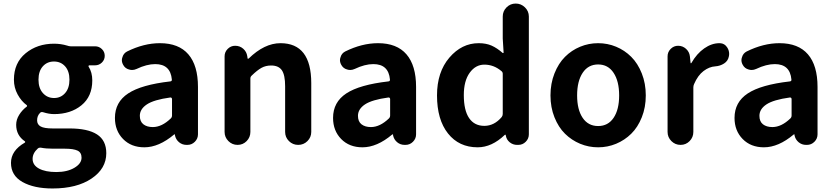

<svg xmlns="http://www.w3.org/2000/svg" viewBox="-20 -818 4707 1084"><path d="M276.4 246.1Q171.9 246.1 106.9 209.5Q42 172.9 42 101.6Q42 32.2 120.1 -12.7Q122.1 -13.7 122.1 -16.6Q122.1 -19.5 120.1 -20.5Q71.3 -53.7 71.3 -113.3Q71.3 -142.6 88.4 -169.9Q105.5 -197.3 131.8 -216.8Q132.8 -217.8 132.8 -219.7Q132.8 -221.7 131.8 -223.6Q100.6 -246.1 79.6 -284.7Q58.6 -323.2 58.6 -368.2Q58.6 -462.9 124.5 -517.1Q190.4 -571.3 285.2 -571.3Q323.2 -571.3 359.4 -560.5Q370.1 -556.6 378.9 -556.6H516.6Q539.1 -556.6 555.2 -541Q571.3 -525.4 571.3 -502.9Q571.3 -480.5 555.2 -464.8Q539.1 -449.2 516.6 -449.2H484.4Q481.4 -449.2 480 -446.3Q478.5 -443.4 480.5 -441.4Q501 -409.2 501 -364.3Q501 -273.4 439.9 -223.6Q378.9 -173.8 285.2 -173.8Q256.8 -173.8 222.7 -184.6Q211.9 -187.5 206.1 -180.7Q189.5 -164.1 189.5 -138.7Q189.5 -115.2 209.5 -104Q229.5 -92.8 277.3 -92.8H372.1Q475.6 -92.8 527.8 -59.1Q580.1 -25.4 580.1 46.9Q580.1 133.8 497.1 189.9Q414.1 246.1 276.4 246.1ZM372.1 -368.2Q372.1 -416 347.7 -443.4Q323.2 -470.7 284.7 -470.7Q246.1 -470.7 221.7 -443.4Q197.3 -416 197.3 -368.2Q197.3 -320.3 222.2 -292.5Q247.1 -264.6 285.2 -264.6Q323.2 -264.6 347.7 -292.5Q372.1 -320.3 372.1 -368.2ZM297.9 153.3Q359.4 153.3 399.9 129.4Q440.4 105.5 440.4 72.3Q440.4 43 417.5 32.2Q394.5 21.5 346.7 21.5H279.3Q239.3 21.5 210 15.6Q208 15.6 206.1 15.6Q198.2 15.6 193.4 20.5Q164.1 46.9 164.1 79.1Q164.1 114.3 200.2 133.8Q236.3 153.3 297.9 153.3Z M794.9 13.7Q720.7 13.7 674.8 -33.2Q628.9 -80.1 628.9 -152.3Q628.9 -241.2 703.6 -290.5Q778.3 -339.8 941.4 -358.4Q951.2 -359.4 950.2 -369.1Q942.4 -456.1 856.4 -456.1Q808.6 -456.1 751 -428.7Q738.3 -422.9 725.6 -422.9Q716.8 -422.9 708 -425.8Q686.5 -431.6 675.8 -451.2Q668 -464.8 668 -478.5Q668 -486.3 670.9 -494.1Q676.8 -516.6 697.3 -527.3Q792 -574.2 882.8 -574.2Q989.3 -574.2 1043.5 -511.2Q1097.7 -448.2 1097.7 -327.1V-59.6Q1097.7 -35.2 1080.1 -17.6Q1062.5 0 1038.1 0H1033.2Q1008.8 0 990.7 -15.1Q972.7 -30.3 967.8 -53.7V-58.6Q966.8 -59.6 965.3 -59.6Q963.9 -59.6 962.9 -58.6Q877 13.7 794.9 13.7ZM842.8 -100.6Q893.6 -100.6 944.3 -149.4Q951.2 -156.2 951.2 -166V-258.8Q951.2 -262.7 948.2 -265.6Q946.3 -267.6 942.4 -267.6Q942.4 -267.6 941.4 -267.6Q848.6 -254.9 809.1 -228.5Q769.5 -202.1 769.5 -164.1Q769.5 -131.8 789.6 -116.2Q809.6 -100.6 842.8 -100.6Z M1248 -73.2V-500Q1248 -524.4 1265.6 -542Q1283.2 -559.6 1307.6 -559.6Q1334 -559.6 1353 -543Q1372.1 -526.4 1376 -501L1377.9 -488.3Q1377.9 -486.3 1379.9 -486.3Q1381.8 -486.3 1383.8 -487.3Q1472.7 -574.2 1563.5 -574.2Q1737.3 -574.2 1737.3 -348.6V-73.2Q1737.3 -43 1715.8 -21.5Q1694.3 0 1663.6 0Q1632.8 0 1611.3 -21.5Q1589.8 -43 1589.8 -73.2V-331.1Q1589.8 -394.5 1571.3 -421.4Q1552.7 -448.2 1510.7 -448.2Q1480.5 -448.2 1456.5 -435.1Q1432.6 -421.9 1401.4 -391.6Q1393.6 -384.8 1393.6 -375V-73.2Q1393.6 -43 1372.6 -21.5Q1351.6 0 1321.3 0Q1291 0 1269.5 -21.5Q1248 -43 1248 -73.2Z M2026.4 13.7Q1952.1 13.7 1906.2 -33.2Q1860.4 -80.1 1860.4 -152.3Q1860.4 -241.2 1935.1 -290.5Q2009.8 -339.8 2172.9 -358.4Q2182.6 -359.4 2181.6 -369.1Q2173.8 -456.1 2087.9 -456.1Q2040 -456.1 1982.4 -428.7Q1969.7 -422.9 1957 -422.9Q1948.2 -422.9 1939.5 -425.8Q1918 -431.6 1907.2 -451.2Q1899.4 -464.8 1899.4 -478.5Q1899.4 -486.3 1902.3 -494.1Q1908.2 -516.6 1928.7 -527.3Q2023.4 -574.2 2114.3 -574.2Q2220.7 -574.2 2274.9 -511.2Q2329.1 -448.2 2329.1 -327.1V-59.6Q2329.1 -35.2 2311.5 -17.6Q2293.9 0 2269.5 0H2264.6Q2240.2 0 2222.2 -15.1Q2204.1 -30.3 2199.2 -53.7V-58.6Q2198.2 -59.6 2196.8 -59.6Q2195.3 -59.6 2194.3 -58.6Q2108.4 13.7 2026.4 13.7ZM2074.2 -100.6Q2125 -100.6 2175.8 -149.4Q2182.6 -156.2 2182.6 -166V-258.8Q2182.6 -262.7 2179.7 -265.6Q2177.7 -267.6 2173.8 -267.6Q2173.8 -267.6 2172.9 -267.6Q2080.1 -254.9 2040.5 -228.5Q2001 -202.1 2001 -164.1Q2001 -131.8 2021 -116.2Q2041 -100.6 2074.2 -100.6Z M2676.8 13.7Q2571.3 13.7 2509.3 -64.5Q2447.3 -142.6 2447.3 -279.3Q2447.3 -411.1 2517.1 -492.7Q2586.9 -574.2 2682.6 -574.2Q2724.6 -574.2 2755.4 -560.5Q2786.1 -546.9 2817.4 -519.5Q2819.3 -517.6 2821.8 -519Q2824.2 -520.5 2823.2 -522.5L2818.4 -600.6V-724.6Q2818.4 -754.9 2839.8 -776.4Q2861.3 -797.9 2891.6 -797.9Q2921.9 -797.9 2943.8 -776.4Q2965.8 -754.9 2965.8 -724.6V-59.6Q2965.8 -35.2 2948.2 -17.6Q2930.7 0 2906.2 0H2899.4Q2876 0 2857.9 -14.6Q2839.8 -29.3 2835.9 -51.8L2835 -56.6Q2834 -57.6 2832.5 -57.6Q2831.1 -57.6 2830.1 -56.6Q2756.8 13.7 2676.8 13.7ZM2812.5 -157.2Q2818.4 -165 2818.4 -174.8V-401.4Q2818.4 -411.1 2810.5 -417Q2767.6 -453.1 2714.8 -453.1Q2665 -453.1 2631.8 -407.2Q2598.6 -361.3 2598.6 -281.2Q2598.6 -195.3 2628.4 -151.4Q2658.2 -107.4 2714.4 -107.4Q2770.5 -107.4 2812.5 -157.2Z M3087.9 -279.3Q3087.9 -346.7 3110.4 -403.3Q3132.8 -460 3169.9 -497.1Q3207 -534.2 3255.4 -554.2Q3303.7 -574.2 3356.9 -574.2Q3410.2 -574.2 3458.5 -554.2Q3506.8 -534.2 3543.9 -497.1Q3581.1 -460 3603.5 -403.3Q3626 -346.7 3626 -279.3Q3626 -211.9 3603.5 -155.8Q3581.1 -99.6 3543.9 -63Q3506.8 -26.4 3458.5 -6.3Q3410.2 13.7 3356.9 13.7Q3303.7 13.7 3255.4 -6.3Q3207 -26.4 3169.9 -63Q3132.8 -99.6 3110.4 -155.8Q3087.9 -211.9 3087.9 -279.3ZM3475.6 -279.3Q3475.6 -359.4 3444.3 -406.7Q3413.1 -454.1 3356.9 -454.1Q3300.8 -454.1 3269.5 -406.7Q3238.3 -359.4 3238.3 -279.3Q3238.3 -199.2 3269.5 -152.8Q3300.8 -106.4 3356.9 -106.4Q3413.1 -106.4 3444.3 -152.8Q3475.6 -199.2 3475.6 -279.3Z M3749 -73.2V-500Q3749 -524.4 3766.6 -542Q3784.2 -559.6 3808.6 -559.6Q3834 -559.6 3853 -542.5Q3872.1 -525.4 3875 -500L3878.9 -462.9Q3878.9 -460.9 3880.9 -460.9Q3882.8 -460.9 3883.8 -462.9Q3914.1 -515.6 3956.1 -544.9Q3998 -574.2 4042 -574.2Q4043 -574.2 4044.9 -574.2Q4071.3 -573.2 4085.9 -549.8Q4096.7 -533.2 4096.7 -513.7Q4096.7 -506.8 4094.7 -498Q4089.8 -473.6 4067.9 -459.5Q4045.9 -445.3 4018.6 -443.4Q3984.4 -441.4 3952.1 -417Q3919.9 -392.6 3898.4 -342.8Q3894.5 -334 3894.5 -324.2V-73.2Q3894.5 -43 3873.5 -21.5Q3852.5 0 3822.3 0Q3792 0 3770.5 -21.5Q3749 -43 3749 -73.2Z M4293 13.7Q4218.8 13.7 4172.9 -33.2Q4127 -80.1 4127 -152.3Q4127 -241.2 4201.7 -290.5Q4276.4 -339.8 4439.5 -358.4Q4449.2 -359.4 4448.2 -369.1Q4440.4 -456.1 4354.5 -456.1Q4306.6 -456.1 4249 -428.7Q4236.3 -422.9 4223.6 -422.9Q4214.8 -422.9 4206.1 -425.8Q4184.6 -431.6 4173.8 -451.2Q4166 -464.8 4166 -478.5Q4166 -486.3 4168.9 -494.1Q4174.8 -516.6 4195.3 -527.3Q4290 -574.2 4380.9 -574.2Q4487.3 -574.2 4541.5 -511.2Q4595.7 -448.2 4595.7 -327.1V-59.6Q4595.7 -35.2 4578.1 -17.6Q4560.5 0 4536.1 0H4531.2Q4506.8 0 4488.8 -15.1Q4470.7 -30.3 4465.8 -53.7V-58.6Q4464.8 -59.6 4463.4 -59.6Q4461.9 -59.6 4460.9 -58.6Q4375 13.7 4293 13.7ZM4340.8 -100.6Q4391.6 -100.6 4442.4 -149.4Q4449.2 -156.2 4449.2 -166V-258.8Q4449.2 -262.7 4446.3 -265.6Q4444.3 -267.6 4440.4 -267.6Q4440.4 -267.6 4439.5 -267.6Q4346.7 -254.9 4307.1 -228.5Q4267.6 -202.1 4267.6 -164.1Q4267.6 -131.8 4287.6 -116.2Q4307.6 -100.6 4340.8 -100.6Z"/></svg>

Font: Gen Jyuu GothicX Bold
Style: Bold
Weight: 700
Designer: Ryoko NISHIZUKA (kana &amp; ideographs); Paul D. Hunt (Latin, Greek &amp; Cyrillic); Wenlong ZHANG (bopomofo); Sandoll C
Version: Version 1.058.20140828